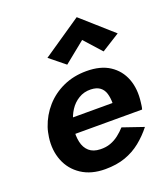

<svg xmlns="http://www.w3.org/2000/svg" viewBox="-136 -827 811 932"><g transform="rotate(-20 269.5 -361.5)"><path d="M112 -202H514Q517 -212 518 -220.5Q519 -229 520 -236Q529 -304 509 -356.5Q489 -409 442.5 -439.5Q396 -470 323 -470Q257 -470 203 -445.5Q149 -421 111 -378Q73 -335 54 -279Q50 -267 47.5 -255Q45 -243 43 -230Q34 -165 55.5 -110.5Q77 -56 126.5 -23.5Q176 9 248 9Q307 9 352 -7Q397 -23 433 -52Q469 -81 498 -118L390 -155Q374 -137 354 -121.5Q334 -106 310.5 -97.5Q287 -89 258 -90Q222 -91 201 -109.5Q180 -128 173 -160Q166 -192 171 -230L178 -256Q186 -290 204 -318Q222 -346 250 -363Q278 -380 313 -379Q343 -378 360 -365Q377 -352 383.5 -330Q390 -308 390 -281H124ZM356 -619 435 -531 529 -590 369 -732 168 -595 247 -531Z"/></g></svg>

Font: Jost SemiBold
Style: Italic
Weight: 600
Italic angle: -5°
Version: Version 3.710